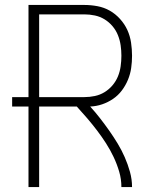

<svg xmlns="http://www.w3.org/2000/svg" viewBox="-20 -755 640 775"><path d="M95 0V-325H29V-363H95V-735H320Q347 -735 373.5 -730Q400 -725 423 -712Q446 -699 464.5 -678.5Q483 -658 494 -634Q505 -610 509 -583Q513 -556 513 -530Q513 -505 509.5 -480.5Q506 -456 496.5 -433Q487 -410 472 -390Q457 -370 436.5 -356Q416 -342 392.5 -334Q369 -326 344 -325Q365 -302 384 -277.5Q403 -253 421 -227.5Q439 -202 455 -175.5Q471 -149 483.5 -120.5Q496 -92 504.5 -61.5Q513 -31 513 0H470Q470 -32 461 -62.5Q452 -93 438.5 -121.5Q425 -150 408 -176.5Q391 -203 372 -228Q353 -253 332.5 -277Q312 -301 290 -325H138V0ZM320 -363Q342 -363 363 -367.5Q384 -372 402 -383Q420 -394 434 -410.5Q448 -427 456 -446.5Q464 -466 467 -487.5Q470 -509 470 -530Q470 -551 467 -572Q464 -593 456 -613Q448 -633 434 -649.5Q420 -666 402 -677Q384 -688 363 -692.5Q342 -697 320 -697H138V-363Z"/></svg>

Font: Iosevka Curly XLtEx
Style: Regular
Weight: 200
Width: 7
Monospace: yes
Designer: Belleve Invis
Foundry: Belleve Invis
Version: Version 11.1.0; ttfautohint (v1.8.3)